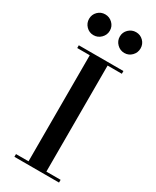

<svg xmlns="http://www.w3.org/2000/svg" viewBox="-217 -911 787 969"><g transform="rotate(30 177.0 -426.0)"><path d="M125 -634H52V-650H312V-634H229V-16H312V0H52V-16H125ZM227 -749Q209 -767 209 -792Q209 -817 227 -834.5Q245 -852 270 -852Q295 -852 312.5 -834.5Q330 -817 330 -792Q330 -767 312.5 -749Q295 -731 270 -731Q245 -731 227 -749ZM47.5 -749Q30 -767 30 -792Q30 -817 47.5 -834.5Q65 -852 90 -852Q115 -852 133 -834.5Q151 -817 151 -792Q151 -767 133 -749Q115 -731 90 -731Q65 -731 47.5 -749Z"/></g></svg>

Font: Elsie
Style: Regular
Weight: 400
Designer: Alejandro Inler
Foundry: Alejandro Inler
Version: 1.002